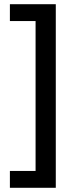

<svg xmlns="http://www.w3.org/2000/svg" viewBox="-20 -734 357 912"><path d="M27 158H245V-714H27V-634H149V78H27Z"/></svg>

Font: Kathrein 67 Medium Condensed
Style: Regular
Weight: 500
Width: 3
Designer: Lazydogs Typefoundry, based on Open Sans by Ascender Corporation
Foundry: Lazydogs Typefoundry
Version: Version 1.003;PS 001.003;hotconv 1.0.88;makeotf.lib2.5.64775